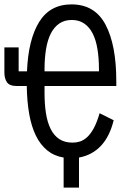

<svg xmlns="http://www.w3.org/2000/svg" viewBox="-20 -709 568 875"><path d="M306 -689Q412 -689 461 -596.5Q510 -504 510 -339V-317H183V-285Q183 -234 189.5 -192.5Q196 -151 211 -121Q226 -91 250.5 -75Q275 -59 311 -59Q328 -59 344 -64Q360 -69 376 -83Q392 -97 406.5 -123Q421 -149 434 -193L498 -161Q480 -87 440 -44.5Q400 -2 340 9V146H270V9Q227 2 195.5 -23.5Q164 -49 143.5 -91Q123 -133 113 -190Q103 -247 102 -317H57Q23 -317 11.5 -334.5Q0 -352 0 -378V-493H65V-384H103Q109 -529 158.5 -609Q208 -689 306 -689ZM307 -618Q274 -618 250.5 -602Q227 -586 212 -557Q197 -528 190 -486Q183 -444 183 -394V-384H431V-394Q431 -444 424 -486Q417 -528 402 -557Q387 -586 363.5 -602Q340 -618 307 -618Z"/></svg>

Font: PlemolJP
Style: Regular
Weight: 400
Monospace: yes
Version: v2.0.4; ttfautohint (v1.8.4.7-5d5b-dirty) -l 6 -r 45 -G 200 